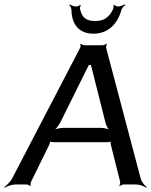

<svg xmlns="http://www.w3.org/2000/svg" viewBox="-27 -860 704 895"><path d="M629 -27 468 -636C467 -641 469 -651 471 -654L469 -657C466 -653 456 -649 451 -649H367C361 -649 353 -653 351 -656L347 -654C349 -651 349 -641 346 -636L29 -27C21 -12 3 5 -7 12L-6 15C5 9 28 0 44 0H97C102 0 112 4 113 8L116 5C115 2 115 -8 118 -13L202 -184C204 -189 208 -201 206 -205L203 -202C204 -199 217 -197 222 -197H472C477 -197 490 -199 493 -202L490 -205C488 -201 488 -189 490 -184L533 -13C534 -8 532 2 529 5L532 8C535 4 545 0 550 0H608C624 0 645 8 654 15L657 12C647 5 633 -12 629 -27ZM441 -264H270C254 -264 230 -259 219 -252L222 -249C231 -256 248 -276 255 -291L385 -553C386 -554 389 -559 388 -560L385 -558C385 -557 390 -557 392 -557C393 -557 398 -557 400 -558L397 -560C396 -559 397 -554 398 -553L464 -291C467 -276 478 -256 487 -249L490 -252C481 -259 457 -264 441 -264ZM417 -762C370 -762 355 -782 346 -818C345 -822 347 -832 350 -835L347 -837C343 -834 334 -830 329 -830H325C316 -830 303 -836 298 -840L296 -836C300 -832 306 -823 306 -814C307 -749 339 -703 409 -703C478 -703 522 -750 539 -814C542 -823 550 -832 557 -836L554 -840C549 -836 533 -830 525 -830H521C515 -830 507 -835 505 -838L502 -837C503 -833 502 -820 499 -815C482 -782 461 -762 417 -762Z"/></svg>

Font: Gamestation Storm Oblique 
Style: Italic
Weight: 400
Designer: Jonas Hecksher
Foundry: Jonas Hecksher, Playtypeª, e-types AS
Version: Version 1.003